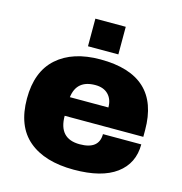

<svg xmlns="http://www.w3.org/2000/svg" viewBox="-109 -823 884 934"><g transform="rotate(15 333.5 -356.5)"><path d="M333 -540Q631 -540 631 -264V-230H235Q235 -115 341 -115Q438 -115 438 -192H631Q631 -96 558 -42Q485 12 345 12Q198 12 117 -56.5Q36 -125 36 -264Q36 -400 115 -470Q194 -540 333 -540ZM341 -413Q247 -413 236 -324H430Q430 -365 406.5 -389Q383 -413 341 -413ZM410 -725V-586H257V-725Z"/></g></svg>

Font: Archicoco
Style: Regular
Weight: 400
Designer: Hector Gatti
Foundry: Hector Gatti
Version: 1.002